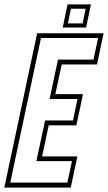

<svg xmlns="http://www.w3.org/2000/svg" viewBox="-44 -851 490 871"><path d="M-24.5 0 124.5 -700H426L396 -558.5H236L207 -424H332.5L302.5 -282.5H177L147 -141.5H307L277 0ZM2.5 -22.5H261.5L282.5 -120H121L160.5 -304.5H287L307.5 -402H181L219 -580.5H380L401 -678.5H142ZM240.5 -726 262.5 -831H368.5L346.5 -726ZM264 -745H331L344.5 -811.5H278Z"/></svg>

Font: Tourney Condensed ExtraLight
Style: Italic
Weight: 200
Width: 3
Italic angle: -12°
Designer: Tyler Finck
Foundry: Etcetera Type Co
Version: Version 1.010; ttfautohint (v1.8.3)